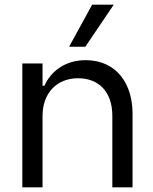

<svg xmlns="http://www.w3.org/2000/svg" viewBox="-20 -797 652 817"><path d="M343 -598 464 -777H372L274 -598ZM75 0H161V-304C161 -399 220 -464 312 -464C399 -464 458 -408 458 -304V0H544V-315C544 -435 480 -541 344 -541C257 -541 196 -493 169 -432H161V-527H75Z"/></svg>

Font: Be Vietnam
Style: Regular
Weight: 400
Designer: Gabriel Lam
Foundry: TypeRant
Version: Version 4.000